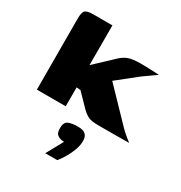

<svg xmlns="http://www.w3.org/2000/svg" viewBox="-181 -634 978 1038"><g transform="rotate(30 308.0 -115.0)"><path d="M40 0 39 -444Q39 -480 50 -492.5Q61 -505 101 -505H220V-257L337 -367Q359 -386 382 -394Q405 -402 452 -403Q488 -403 517.5 -401.5Q547 -400 571 -399Q566 -395 551.5 -385Q537 -375 521 -363.5Q505 -352 492 -343L369 -245L550 -57Q567 -40 584 -25.5Q601 -11 616 0Q565 1 514.5 1Q464 1 424 1Q382 1 362.5 -8Q343 -17 323 -36L245 -116L220 -118V0ZM251 275Q263 253 272 237Q281 221 289 206Q297 191 308 171Q304 171 299.5 170.5Q295 170 290 169Q275 166 263.5 156Q252 146 252 117Q252 81 273.5 71.5Q295 62 333 62Q349 62 362.5 65.5Q376 69 385.5 81Q395 93 395 117Q395 143 385 171Q375 199 359.5 226Q344 253 326 275Z"/></g></svg>

Font: Genos ExtraBold
Style: Regular
Weight: 800
Designer: Robert E. Leuschke
Foundry: Robert E. Leuschke
Version: Version 1.010